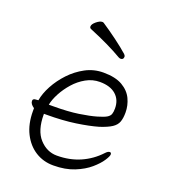

<svg xmlns="http://www.w3.org/2000/svg" viewBox="-133 -807 810 919"><g transform="rotate(20 271.5 -347.0)"><path d="M387 -589Q387 -574 372 -574Q368 -574 362 -577Q328 -597 285.5 -617.5Q243 -638 192 -659Q184 -662 184 -670Q184 -682 201 -696Q218 -710 231 -710Q234 -710 238 -708Q276 -683 315 -654Q354 -625 381 -601Q387 -595 387 -589ZM118 -201V-198Q118 -116 155.5 -75Q193 -34 244 -34Q309 -34 362.5 -57.5Q416 -81 456 -124Q468 -137 477 -137Q485 -137 485 -127Q485 -118 470 -95Q455 -72 425.5 -46.5Q396 -21 350.5 -2.5Q305 16 244 16Q193 16 152.5 -9.5Q112 -35 88 -82.5Q64 -130 64 -195V-210Q43 -224 43 -240Q43 -252 60 -252Q62 -252 66.5 -252.5Q71 -253 71 -253Q77 -289 98.5 -329Q120 -369 153 -404Q186 -439 228 -461.5Q270 -484 319 -484Q380 -484 416 -463Q452 -442 467.5 -409Q483 -376 483 -340Q483 -311 476 -292Q469 -273 448.5 -259.5Q428 -246 388 -233Q343 -220 278 -210.5Q213 -201 130 -201ZM146 -250Q222 -250 275.5 -258Q329 -266 363 -276Q394 -285 407.5 -293Q421 -301 425 -312Q429 -323 429 -341Q429 -385 400 -410.5Q371 -436 318 -436Q281 -436 248 -417.5Q215 -399 189.5 -370Q164 -341 147 -309Q130 -277 125 -250Z"/></g></svg>

Font: Moon Stars Kai T Light
Style: Regular
Weight: 300
Designer: GuiWonder
Version: Version 1.101